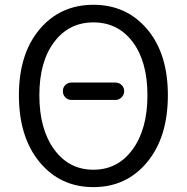

<svg xmlns="http://www.w3.org/2000/svg" viewBox="-20 -765 776 798"><path d="M277.3 -349.6Q261.7 -349.6 251.5 -360.4Q241.2 -371.1 241.2 -386.2Q241.2 -401.4 251.5 -411.6Q261.7 -421.9 277.3 -421.9H460Q474.6 -421.9 485.4 -411.6Q496.1 -401.4 496.1 -386.2Q496.1 -371.1 485.4 -360.4Q474.6 -349.6 460 -349.6ZM368.2 12.7Q230.5 12.7 144.5 -91.3Q58.6 -195.3 58.6 -369.1Q58.6 -541 144.5 -643.1Q230.5 -745.1 368.2 -745.1Q505.9 -745.1 591.8 -643.6Q677.7 -542 677.7 -369.1Q677.7 -195.3 591.8 -91.3Q505.9 12.7 368.2 12.7ZM368.2 -59.6Q469.7 -59.6 531.2 -144Q592.8 -228.5 592.8 -369.1Q592.8 -508.8 531.7 -590.3Q470.7 -671.9 368.2 -671.9Q266.6 -671.9 205.1 -590.3Q143.6 -508.8 143.6 -369.1Q143.6 -228.5 205.1 -144Q266.6 -59.6 368.2 -59.6Z"/></svg>

Font: Gen Jyuu Gothic P Normal
Style: Regular
Weight: 300
Designer: [Source Han Sans]
Ryoko NISHIZUKA  (kana & ideographs); Paul D. Hunt (Latin, Greek & Cyrillic); Wenlong ZHANG  (bopomofo
Version: Version 1.002.20150607